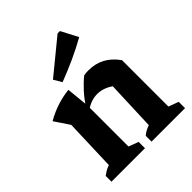

<svg xmlns="http://www.w3.org/2000/svg" viewBox="-210 -899 1030 1030"><g transform="rotate(-45 305.0 -383.5)"><path d="M39 0V-44Q50 -52 62 -59.5Q74 -67 92 -73L102 -368L45 -453Q130 -502 224 -512L237 -382V-69L293 -48V0ZM343 0V-44Q353 -53 365.5 -60Q378 -67 395 -73L406 -357L540 -421V-69L597 -48V0ZM229 -358 225 -379Q250 -418 278.5 -449.5Q307 -481 339 -507Q348 -509 357 -509.5Q366 -510 374 -510Q426 -510 467 -488Q508 -466 540 -421L406 -357Q363 -387 317 -387Q273 -387 229 -358ZM231 -563 204 -609 397 -767H415L465 -671Q408 -639 349.5 -612.5Q291 -586 231 -563Z"/></g></svg>

Font: Piazzolla Thin ExtraBold
Style: Regular
Weight: 800
Version: Version 2.005